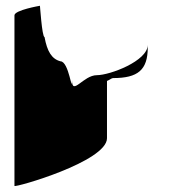

<svg xmlns="http://www.w3.org/2000/svg" viewBox="-20 -558 599 664"><path d="M30 85C30 92 350 1 350 -80V-278C360 -282 366 -288 371 -288C457 -288 491 -316 491 -394V-403C491 -347 360 -298 315 -298C268 -298 229 -225 229 -281C229 -230 219 -346 189 -346C159 -354 143 -380 134 -430C125 -430 118 -546 118 -538C118 -538 30 -523 30 -505Z"/></svg>

Font: Ampere
Style: SuCnd
Weight: 400
Version: Version 1